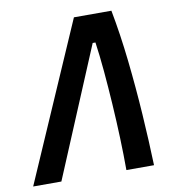

<svg xmlns="http://www.w3.org/2000/svg" viewBox="-98 -764 762 835"><g transform="rotate(-10 283.0 -347.0)"><path d="M-18.6 0 283.7 -693.8H449.2Q469.7 -586.4 482.9 -466.1Q496.1 -345.7 503.9 -226.1Q511.7 -106.4 515.1 0H393.1Q393.1 -65.9 390.4 -141.4Q387.7 -216.8 382.8 -293.5Q377.9 -370.1 371.6 -441.2Q365.2 -512.2 356.9 -569.8H344.7L106 0Z"/></g></svg>

Font: Cascadia Mono NF SemiBold
Style: Italic
Weight: 600
Italic angle: -10°
Monospace: yes
Designer: Aaron Bell
Foundry: Saja Typeworks
Version: Version 2404.023; ttfautohint (v1.8.4)